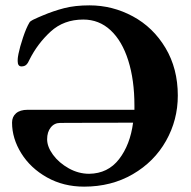

<svg xmlns="http://www.w3.org/2000/svg" viewBox="-20 -683 712 717"><path d="M25 0ZM644 -326Q644 -235 600 -157Q556 -79 476 -32.5Q396 14 294 14Q217 14 155.5 -20.5Q94 -55 59.5 -110.5Q25 -166 25 -225Q25 -247 40 -260Q55 -273 83 -273H482V-289Q482 -384 459 -457Q436 -530 393 -570Q350 -610 291 -610Q218 -610 169 -565Q120 -520 90 -460Q85 -448 78.5 -441.5Q72 -435 60 -435Q46 -435 46 -455Q46 -464 47 -470.5Q48 -477 49 -482Q54 -507 66 -543Q78 -579 90 -599Q93 -604 103 -609Q113 -614 122.5 -618Q132 -622 139 -625Q179 -642 219.5 -652.5Q260 -663 314 -663Q400 -663 476 -622Q552 -581 598 -504Q644 -427 644 -326ZM477 -225 205 -224Q183 -224 169.5 -207Q156 -190 156 -163Q156 -135 178 -105Q200 -75 236.5 -54.5Q273 -34 313 -34Q383 -35 424.5 -88.5Q466 -142 477 -225Z"/></svg>

Font: EB Garamond
Style: Bold
Weight: 700
Designer: Georg Duffner and Octavio Pardo
Foundry: Georg Duffner
Version: Version 1.000; ttfautohint (v1.6)